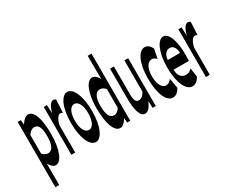

<svg xmlns="http://www.w3.org/2000/svg" viewBox="-138 -1286 2382 1979"><g transform="rotate(-30 1053.5 -296.0)"><path d="M46 -569V207H92V44L91 -45C115 -7 141 14 165 14C228 14 283 -98 283 -294C283 -469 246 -583 176 -583C144 -583 114 -554 89 -514H88L84 -569ZM92 -165V-390C118 -423 141 -438 164 -438C216 -438 237 -391 237 -291C237 -177 203 -132 158 -132C140 -132 116 -140 92 -165Z M356 -569V0H402V-325C420 -400 448 -427 470 -427C481 -427 487 -423 497 -418L505 -571C496 -578 488 -583 476 -583C446 -583 418 -546 399 -470H398L394 -569Z M642 14C708 14 767 -96 767 -285C767 -473 708 -583 642 -583C575 -583 516 -473 516 -285C516 -96 575 14 642 14ZM563 -285C563 -379 594 -439 642 -439C689 -439 721 -379 721 -285C721 -190 689 -130 642 -130C594 -130 563 -190 563 -285Z M932 14C964 14 993 -15 1014 -55H1016L1020 0H1057V-799H1012V-609L1014 -524C990 -560 969 -583 937 -583C875 -583 820 -471 820 -285C820 -99 864 14 932 14ZM867 -287C867 -392 901 -438 945 -438C968 -438 989 -429 1012 -404V-180C989 -143 967 -132 942 -132C894 -132 867 -178 867 -287Z M1229 14C1266 14 1293 -22 1318 -78H1320L1323 0H1361V-569H1316V-196C1290 -154 1270 -138 1242 -138C1206 -138 1191 -161 1191 -239V-569H1145V-217C1145 -75 1171 14 1229 14Z M1559 14C1592 14 1623 -4 1647 -53L1627 -170C1610 -147 1588 -130 1563 -130C1513 -130 1479 -190 1479 -285C1479 -379 1515 -439 1565 -439C1586 -439 1603 -430 1619 -409L1642 -522C1623 -559 1598 -583 1563 -583C1493 -583 1432 -473 1432 -285C1432 -96 1487 14 1559 14Z M1791 14C1828 14 1857 -9 1880 -51L1864 -158C1844 -134 1823 -122 1796 -122C1744 -122 1709 -154 1706 -232H1889C1890 -246 1891 -277 1891 -309C1891 -464 1852 -583 1783 -583C1721 -583 1661 -469 1661 -285C1661 -96 1719 14 1791 14ZM1705 -349C1711 -416 1745 -447 1783 -447C1826 -447 1851 -405 1851 -349Z M1958 -569V0H2004V-325C2022 -400 2050 -427 2072 -427C2083 -427 2089 -423 2099 -418L2107 -571C2098 -578 2090 -583 2078 -583C2048 -583 2020 -546 2001 -470H2000L1996 -569Z"/></g></svg>

Font: 寒蝉无机体 CompactMedium
Style: Regular
Weight: 500
Width: 3
Designer: ChillTanhei {Warren2060}; 
Source Han Sans {Ryoko NISHIZUKA 西塚涼子 (kana, bopomofo & ideographs); Paul D. Hunt (Latin, Gre
Foundry: ChillType&Adobe
Version: Version 1.000;Glyphs 3.1.1 (3135)